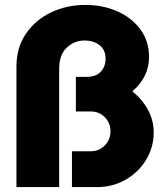

<svg xmlns="http://www.w3.org/2000/svg" viewBox="-20 -762 667 782"><path d="M47 0V-491Q47 -568 85.5 -624.5Q124 -681 188 -711.5Q252 -742 328 -742Q397 -742 455.5 -717Q514 -692 550.5 -644Q587 -596 587 -530Q587 -448 519 -390Q559 -358 582.5 -315Q606 -272 606 -223Q606 -162 575 -111Q544 -60 491.5 -30Q439 0 375 0H273V-146H350Q384 -146 407 -170Q430 -194 430 -227Q430 -261 407 -284.5Q384 -308 350 -308H289V-449H334Q371 -449 390.5 -470Q410 -491 410 -523Q410 -559 385.5 -578Q361 -597 324 -597Q283 -597 252 -568Q221 -539 221 -482V0Z"/></svg>

Font: MuseoModerno ExtraBold
Style: Regular
Weight: 800
Designer: Pablo Cosgaya, Héctor Gatti, Marcela Romero, and the Authors of The MuseoModerno Project.
Foundry: Omnibus-Type Team
Version: Version 1.001